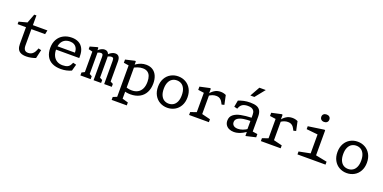

<svg xmlns="http://www.w3.org/2000/svg" viewBox="-11 -1862 6221 3117"><g transform="rotate(20 3100.0 -303.0)"><path d="M190.8 -143.2V-450.2L213.3 -433.5H46.2V-476.7L212.3 -520.7L176.2 -483L247.2 -670.7H285V-485.7L262.5 -503H535.5L521.3 -433.5H262.3L284 -450.2V-150.8Q284 -103.3 303.2 -77.9Q322.5 -52.5 365.5 -52.8Q394 -53.2 417.1 -63.9Q440.2 -74.7 457.7 -95.8Q475.2 -116.8 488 -148.7L500.3 -179.5L549.7 -167L515.8 -18.8Q479.7 -5.2 437.5 3.3Q395.3 11.8 354.7 11.8Q294.7 11.8 258.6 -6.2Q222.5 -24.3 206.7 -58.3Q190.8 -92.3 190.8 -143.2Z M675.3 -253.7Q675.3 -338.2 710.4 -400.5Q745.5 -462.8 808.3 -496.1Q871.2 -529.3 951.8 -529.3Q1019.2 -529.3 1069.3 -503.2Q1119.5 -477 1147.1 -424Q1174.7 -371 1174.7 -292.3V-258.5H755.3V-316.8H1101L1079.5 -294.7V-314.7Q1079.5 -361.2 1062.7 -393.7Q1045.8 -426.2 1014.9 -443Q984 -459.8 942.8 -459.8Q890.3 -459.8 852.2 -437.3Q814.2 -414.8 793.8 -370.8Q773.5 -326.7 773.5 -263.7Q773.5 -200.3 795.2 -153.5Q817 -106.7 858.7 -81Q900.3 -55.3 958.5 -55.3Q1012.2 -55.3 1045.7 -72.3Q1079.2 -89.3 1096.7 -129.5L1108.2 -153L1164.2 -139.3L1133 -26.5Q1094.8 -8.7 1048.6 1.7Q1002.3 12 952.7 12Q863 12 800.9 -18.8Q738.8 -49.5 707.1 -109Q675.3 -168.5 675.3 -253.7Z M1477 -457Q1455.8 -457 1430 -445.7Q1404.2 -434.3 1379 -417.2V-444.5Q1398.8 -469.8 1420.3 -488.4Q1441.8 -507 1466.8 -518.2Q1491.7 -529.5 1517.7 -529.5Q1544.8 -529.5 1563.3 -516.7Q1581.8 -503.8 1591.3 -479.2Q1600.8 -454.5 1600.8 -418.8V-44.3L1578.5 -85.8L1646.5 -50.5V0H1516.2V-400.3Q1516.2 -422.7 1512.4 -434.8Q1508.7 -447 1500.2 -452Q1491.8 -457 1477 -457ZM1660.2 -457Q1638.8 -457 1613.2 -445.7Q1587.7 -434.3 1562.5 -417.2V-444.5Q1582.3 -470 1603.9 -488.5Q1625.5 -507 1650.9 -518.2Q1676.3 -529.5 1703.2 -529.5Q1742.8 -529.5 1763.4 -502.8Q1784 -476.2 1784 -423V-44.3L1761.3 -85.8L1830.7 -50.5V0H1699.3V-400.3Q1699.3 -422.7 1695.6 -434.8Q1691.8 -447 1683.4 -452Q1675 -457 1660.2 -457ZM1288.7 -50.5 1358.5 -85.8 1338.3 -47.2V-454.7L1364.5 -422.8L1269.3 -446.5V-492L1396.2 -527.2L1409.3 -521.5V-461.3L1423 -454.3V-44.3L1400.7 -85.8L1465.8 -50.5V0H1288.7Z M1901.2 149.5 1988.8 114.2 1968.7 152.8V-448.3L1994.8 -416.3L1881.2 -434V-489.7L2043.3 -527.2L2056.5 -521V-437.3L2062 -430.3V155.7L2039.7 114.2L2162.7 149.5V200H1901.2ZM2003.7 -16V-92.8Q2008.2 -90.8 2018.8 -86.5Q2055.7 -71.7 2087.2 -64Q2118.8 -56.3 2154.5 -56.3Q2213.3 -56.3 2256.7 -80.5Q2300 -104.7 2323.9 -153.5Q2347.8 -202.3 2347.8 -274.5Q2347.8 -332 2332.4 -372.1Q2317 -412.2 2285 -433.6Q2253 -455 2203.7 -455Q2159.3 -455 2117.7 -440.3Q2076 -425.7 2030.2 -400L2026.8 -441.8Q2054.3 -465.5 2084.2 -484.3Q2114.2 -503.2 2152.6 -515.9Q2191 -528.7 2235.7 -528.7Q2304 -528.7 2351.3 -497.3Q2398.7 -466 2422.4 -410.4Q2446.2 -354.8 2446.2 -281.3Q2446.2 -192 2411.8 -125.9Q2377.3 -59.8 2311.6 -24.2Q2245.8 11.5 2154.5 11.5Q2115.5 11.5 2079.8 4.2Q2044 -3.2 2003.7 -16Z M2535.2 -258.8Q2535.2 -341.7 2569.2 -403.2Q2603.3 -464.7 2661.6 -497.1Q2719.8 -529.5 2790 -529.5Q2860.2 -529.5 2918.4 -497.1Q2976.7 -464.7 3010.8 -403.2Q3044.8 -341.7 3044.8 -258.8Q3044.8 -175.8 3010.8 -114.3Q2976.7 -52.8 2918.4 -20.4Q2860.2 12 2790 12Q2719.8 12 2661.6 -20.4Q2603.3 -52.8 2569.2 -114.3Q2535.2 -175.8 2535.2 -258.8ZM2945.7 -259.7Q2945.7 -326.8 2925.2 -371.9Q2904.8 -417 2869.8 -438.7Q2834.7 -460.3 2790 -460.3Q2745.3 -460.3 2710.2 -438.7Q2675.2 -417 2654.8 -371.9Q2634.3 -326.8 2634.3 -259.7Q2634.3 -192.3 2654.8 -147.3Q2675.2 -102.3 2710.2 -80.7Q2745.3 -59 2790 -59Q2834.7 -59 2869.8 -80.7Q2904.8 -102.3 2925.2 -147.3Q2945.7 -192.3 2945.7 -259.7Z M3166.5 -50.5 3288.3 -92.3 3268.2 -53.5V-448.3L3294.3 -416.3L3166.5 -434V-489.7L3338.5 -527.2L3351.8 -521V-432.7L3361.5 -425.7V-50.7L3339.2 -92.3L3508.5 -50.5V0H3166.5ZM3476.2 -442.2Q3443.3 -442.2 3415.2 -432.2Q3387.2 -422.2 3366.8 -408.7Q3346.5 -395.2 3324 -377L3330.5 -418.8Q3368.3 -468.7 3414.1 -499.1Q3459.8 -529.5 3522.3 -529.5Q3548 -529.5 3570.9 -524.1Q3593.8 -518.7 3615 -508.7L3648.8 -350.2L3604.2 -338.7L3586.8 -371.7Q3573 -398.7 3555.2 -414.2Q3537.5 -429.7 3518.4 -435.9Q3499.3 -442.2 3476.2 -442.2Z M4141.5 -74.7 4135.2 -86.5V-355.3Q4135.2 -397.3 4120.2 -421.5Q4105.2 -445.7 4078.3 -455.5Q4051.5 -465.3 4012.7 -465Q3959.7 -464.7 3926.1 -445.7Q3892.5 -426.7 3875.8 -387.2L3865.7 -363.2L3809.7 -376.8L3830.3 -489.7Q3875 -508 3923.8 -518.7Q3972.5 -529.3 4033.3 -529.3Q4102.3 -529.3 4144.8 -513.2Q4187.3 -497 4208.3 -459.7Q4229.3 -422.3 4229.3 -358.3V-77.3L4207 -103.7L4314 -87.5V-31.8L4151.8 6H4141.5ZM3780.5 -127.7Q3780.5 -193.5 3826.9 -231.4Q3873.3 -269.3 3952 -285.3Q4030.7 -301.3 4144.7 -305.8L4152.5 -250Q4081.5 -250.3 4021.9 -241.4Q3962.3 -232.5 3923.5 -207.6Q3884.7 -182.7 3884.7 -138.3Q3884.7 -114.7 3896.4 -96.7Q3908.2 -78.7 3930.3 -69Q3952.5 -59.3 3983.7 -59.3Q4025.8 -59.3 4068.6 -74.9Q4111.3 -90.5 4153.3 -120.2V-68.5Q4121.7 -46.5 4088.6 -29.1Q4055.5 -11.7 4017.7 -0.1Q3979.8 11.5 3942.2 11.5Q3895.5 11.5 3858.8 -4.8Q3822.2 -21.2 3801.3 -52.6Q3780.5 -84 3780.5 -127.7ZM4198.2 -806.2H4087.3L3992.8 -637.2H4062.3Z M4406.5 -50.5 4528.3 -92.3 4508.2 -53.5V-448.3L4534.3 -416.3L4406.5 -434V-489.7L4578.5 -527.2L4591.8 -521V-432.7L4601.5 -425.7V-50.7L4579.2 -92.3L4748.5 -50.5V0H4406.5ZM4716.2 -442.2Q4683.3 -442.2 4655.2 -432.2Q4627.2 -422.2 4606.8 -408.7Q4586.5 -395.2 4564 -377L4570.5 -418.8Q4608.3 -468.7 4654.1 -499.1Q4699.8 -529.5 4762.3 -529.5Q4788 -529.5 4810.9 -524.1Q4833.8 -518.7 4855 -508.7L4888.8 -350.2L4844.2 -338.7L4826.8 -371.7Q4813 -398.7 4795.2 -414.2Q4777.5 -429.7 4758.4 -435.9Q4739.3 -442.2 4716.2 -442.2Z M5038.7 -50.5 5256.7 -93.8 5234.3 -52.2V-445.5L5260.3 -413.5L5038.8 -436.5V-487L5314.3 -527.2L5327.5 -521.2V-52.2L5305.2 -93.8L5523.2 -50.5V0H5038.7ZM5193 -707.3Q5193 -737 5212.2 -754.2Q5231.5 -771.3 5262.7 -771.3Q5293.8 -771.3 5313.1 -754.2Q5332.3 -737 5332.3 -707.3Q5332.3 -677.5 5313.1 -660.2Q5293.8 -642.8 5262.7 -642.8Q5242.2 -642.8 5226.4 -650.6Q5210.7 -658.3 5201.8 -673.1Q5193 -687.8 5193 -707.3Z M5635.2 -258.8Q5635.2 -341.7 5669.2 -403.2Q5703.3 -464.7 5761.6 -497.1Q5819.8 -529.5 5890 -529.5Q5960.2 -529.5 6018.4 -497.1Q6076.7 -464.7 6110.8 -403.2Q6144.8 -341.7 6144.8 -258.8Q6144.8 -175.8 6110.8 -114.3Q6076.7 -52.8 6018.4 -20.4Q5960.2 12 5890 12Q5819.8 12 5761.6 -20.4Q5703.3 -52.8 5669.2 -114.3Q5635.2 -175.8 5635.2 -258.8ZM6045.7 -259.7Q6045.7 -326.8 6025.2 -371.9Q6004.8 -417 5969.8 -438.7Q5934.7 -460.3 5890 -460.3Q5845.3 -460.3 5810.2 -438.7Q5775.2 -417 5754.8 -371.9Q5734.3 -326.8 5734.3 -259.7Q5734.3 -192.3 5754.8 -147.3Q5775.2 -102.3 5810.2 -80.7Q5845.3 -59 5890 -59Q5934.7 -59 5969.8 -80.7Q6004.8 -102.3 6025.2 -147.3Q6045.7 -192.3 6045.7 -259.7Z"/></g></svg>

Font: Monaspace Xenon Var ExtraLight
Style: Regular
Weight: 200
Designer: Riley Cran and the Lettermatic Team
Version: Version 1.200 (Monaspace Xenon Var)